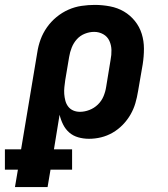

<svg xmlns="http://www.w3.org/2000/svg" viewBox="-66 -558 686 783"><path d="M-5 205 7 134H-46V51H20L86 -344Q90 -371 99.5 -397Q109 -423 125.5 -446.5Q142 -470 164.5 -488.5Q187 -507 213 -518.5Q239 -530 266.5 -534Q294 -538 320 -538Q352 -538 383 -532Q414 -526 439.5 -511Q465 -496 484 -472.5Q503 -449 512 -420Q521 -391 521 -359.5Q521 -328 516 -296L497 -186Q493 -161 486 -137Q479 -113 466 -90.5Q453 -68 434.5 -49Q416 -30 393.5 -17Q371 -4 346.5 2Q322 8 297 8Q274 8 253 2Q232 -4 216.5 -17.5Q201 -31 191.5 -50Q182 -69 177 -90L154 51H228V134H140L128 205ZM260 -102Q279 -102 298.5 -109.5Q318 -117 333 -131.5Q348 -146 356 -165Q364 -184 367 -204L385 -314Q389 -334 388.5 -354Q388 -374 380 -391.5Q372 -409 355 -418.5Q338 -428 318 -428Q299 -428 280 -420.5Q261 -413 247.5 -398Q234 -383 226.5 -364Q219 -345 216 -326L200 -231Q198 -217 196.5 -202.5Q195 -188 196 -174.5Q197 -161 200.5 -147.5Q204 -134 212 -123.5Q220 -113 232.5 -107.5Q245 -102 260 -102Z"/></svg>

Font: Iosevka Slab XBdEx
Style: Italic
Weight: 800
Width: 7
Italic angle: -9°
Monospace: yes
Designer: Belleve Invis
Foundry: Belleve Invis
Version: Version 11.1.1; ttfautohint (v1.8.3)